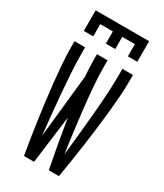

<svg xmlns="http://www.w3.org/2000/svg" viewBox="-233 -1043 965 1132"><g transform="rotate(30 250.0 -477.5)"><path d="M131 0Q121 -58 112 -116Q103 -174 95 -232Q87 -290 79.5 -348Q72 -406 66 -464.5Q60 -523 55.5 -581.5Q51 -640 51 -698V-735H123V-698Q123 -630 127.5 -562Q132 -494 137.5 -426.5Q143 -359 150 -291.5Q157 -224 164 -156L209 -585Q207 -613 205.5 -641.5Q204 -670 204 -698V-735H276V-698Q276 -627 282 -555.5Q288 -484 296 -413Q304 -342 313 -271Q322 -200 333 -129Q341 -200 348 -271Q355 -342 361.5 -413Q368 -484 372.5 -555.5Q377 -627 377 -698V-735H449V-698Q449 -640 444.5 -581.5Q440 -523 434 -464.5Q428 -406 420.5 -348Q413 -290 405 -232Q397 -174 388 -116Q379 -58 369 0H300Q284 -81 269.5 -162.5Q255 -244 242 -325L200 0ZM68 -815V-955H432V-815H368V-898H282V-815H218V-898H132V-815Z"/></g></svg>

Font: Iosevka Custom
Style: Regular
Weight: 400
Monospace: yes
Designer: Belleve Invis
Foundry: Belleve Invis
Version: Version 32.5.0; ttfautohint (v1.8.4)